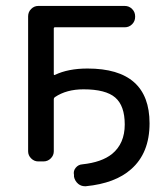

<svg xmlns="http://www.w3.org/2000/svg" viewBox="-20 -567 564 650"><path d="M276.4 -335Q486.3 -335 486.3 -149.4Q486.3 -48.8 423.8 5.9Q370.1 53.7 270.5 63.5Q268.6 63.5 267.6 63.5Q254.9 63.5 245.1 55.7Q233.4 45.9 230.5 31.2V25.4Q227.5 11.7 236.3 1Q245.1 -9.8 258.8 -10.7Q324.2 -17.6 359.4 -45.9Q402.3 -81.1 402.3 -145.5Q402.3 -209 370.1 -236.8Q337.9 -264.6 262.7 -264.6Q205.1 -264.6 166 -238.3Q162.1 -235.4 162.1 -230.5V-54.7Q162.1 -41 151.9 -30.8Q141.6 -20.5 127 -20.5H109.4Q95.7 -20.5 85.4 -30.8Q75.2 -41 75.2 -54.7V-511.7Q75.2 -526.4 85.4 -536.6Q95.7 -546.9 109.4 -546.9H402.3Q417 -546.9 427.2 -536.6Q437.5 -526.4 437.5 -511.7V-509.8Q437.5 -495.1 427.2 -484.9Q417 -474.6 402.3 -474.6H166Q162.1 -474.6 162.1 -470.7V-316.4Q162.1 -311.5 166 -313.5Q210.9 -335 276.4 -335Z"/></svg>

Font: Gen Jyuu GothicL Regular
Style: Regular
Weight: 400
Designer: [Source Han Sans]
Ryoko NISHIZUKA  (kana & ideographs); Paul D. Hunt (Latin, Greek & Cyrillic); Wenlong ZHANG  (bopomofo
Version: Version 1.002.20150607